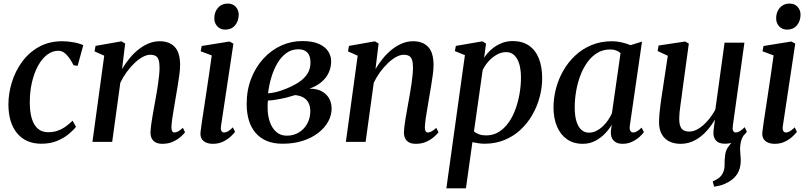

<svg xmlns="http://www.w3.org/2000/svg" viewBox="-20 -776 4420 1050"><path d="M206 10Q121.5 10 74 -46.8Q26.5 -103.5 26 -204Q26 -265 44.8 -326Q63.5 -387 100.8 -438Q138 -489 193.2 -519.8Q248.5 -550.5 320.5 -550.5Q348 -550.5 380.2 -545Q412.5 -539.5 435.5 -529L404.5 -416L382.5 -419Q370 -443.5 356.8 -461.5Q343.5 -479.5 329.2 -489Q315 -498.5 299.5 -498.5Q267.5 -498.5 239 -477.5Q210.5 -456.5 189 -418Q167.5 -379.5 155 -327Q142.5 -274.5 143 -211.5Q143.5 -159.5 155 -124.2Q166.5 -89 188.5 -71Q210.5 -53 243 -53Q272 -53 295.2 -61.2Q318.5 -69.5 338.8 -83.8Q359 -98 377 -116L395.5 -82.5Q381 -63.5 354.5 -41.8Q328 -20 291 -5Q254 10 206 10Z M647.5 -398.5Q666 -429.5 688.5 -457Q711 -484.5 737.5 -505.5Q764 -526.5 793.2 -538.5Q822.5 -550.5 853.5 -550.5Q905.5 -550.5 935.2 -519.8Q965 -489 965 -419Q965 -398.5 961 -368.2Q957 -338 951.5 -305Q946 -272 941 -243Q937 -216 931.5 -186Q926 -156 922.2 -128.8Q918.5 -101.5 917.5 -82Q917.5 -65.5 921.8 -58.5Q926 -51.5 933 -51.5Q942.5 -51.5 953.8 -57.2Q965 -63 980 -77L992 -52.5Q985.5 -43.5 968.8 -28.5Q952 -13.5 926.8 -1.5Q901.5 10.5 868.5 10.5Q846 10.5 831.2 2.8Q816.5 -5 809.5 -19.5Q802.5 -34 803 -54.5Q803.5 -67 805.8 -86.5Q808 -106 812 -129Q816 -152 820.2 -176Q824.5 -200 828.5 -222.5Q832.5 -245 836.8 -269.5Q841 -294 844.5 -318.2Q848 -342.5 850.2 -365Q852.5 -387.5 852.5 -406Q852.5 -432.5 847.5 -448Q842.5 -463.5 831.2 -470Q820 -476.5 801.5 -476.5Q782 -476.5 759.5 -464Q737 -451.5 714.8 -430.2Q692.5 -409 672.5 -381.5Q652.5 -354 638 -323.5L593.5 0H485.5L550 -471.5L497 -495L502.5 -525L644 -550L664.5 -538Z M1144 10.5Q1122.5 10.5 1106.2 3.2Q1090 -4 1082 -18.8Q1074 -33.5 1077 -56.5Q1078.5 -73 1083.5 -105.2Q1088.5 -137.5 1095 -180.8Q1101.5 -224 1109 -273.5Q1116.5 -323 1124 -374.2Q1131.5 -425.5 1138 -473L1077.5 -495.5L1083 -524.5L1235 -549L1256.5 -537.5L1188.5 -86Q1186 -67.5 1191.2 -59.5Q1196.5 -51.5 1205 -51.5Q1215.5 -51.5 1226.2 -57.5Q1237 -63.5 1253.5 -79.5L1265.5 -55Q1258 -45 1241.8 -29.5Q1225.5 -14 1200.8 -1.8Q1176 10.5 1144 10.5ZM1211.5 -614Q1185 -614 1168.2 -632.2Q1151.5 -650.5 1152 -677.5Q1152.5 -711.5 1172.8 -734Q1193 -756.5 1225 -756.5Q1253.5 -756.5 1269.5 -738.5Q1285.5 -720.5 1285.5 -695.5Q1285 -660 1265.2 -637Q1245.5 -614 1211.5 -614Z M1525.5 10Q1476 10 1439.2 -5.2Q1402.5 -20.5 1378 -49Q1353.5 -77.5 1341.2 -117.5Q1329 -157.5 1329 -207Q1329 -283.5 1353.8 -346.8Q1378.5 -410 1421 -456Q1463.5 -502 1518 -526.8Q1572.5 -551.5 1632.5 -551.5Q1689.5 -551.5 1724.2 -535.8Q1759 -520 1775 -495Q1791 -470 1791 -441Q1791 -408.5 1778 -379.5Q1765 -350.5 1738.5 -327.8Q1712 -305 1672 -291Q1712 -291.5 1739 -277Q1766 -262.5 1779.8 -237.8Q1793.5 -213 1793.5 -182.5Q1793.5 -145.5 1774.8 -111.2Q1756 -77 1720.8 -49.5Q1685.5 -22 1636 -6Q1586.5 10 1525.5 10ZM1548.5 -34Q1585 -34 1613.8 -51.2Q1642.5 -68.5 1659.5 -98.5Q1676.5 -128.5 1677 -166.5Q1677 -194.5 1667.2 -213.5Q1657.5 -232.5 1638.8 -243Q1620 -253.5 1593.5 -256Q1585.5 -254 1573.8 -250.2Q1562 -246.5 1547.8 -242.8Q1533.5 -239 1517.5 -236Q1501.5 -233 1483.5 -230Q1465.5 -227 1445 -226Q1444 -217 1443.8 -207.8Q1443.5 -198.5 1443.5 -188Q1443.5 -144.5 1455.5 -109.8Q1467.5 -75 1490.8 -54.5Q1514 -34 1548.5 -34ZM1446 -265.5Q1466 -267.5 1483.5 -271.2Q1501 -275 1517 -280.5Q1533 -286 1549 -292.5Q1586.5 -308 1615.8 -327.5Q1645 -347 1661.5 -373.2Q1678 -399.5 1678 -434Q1678 -470 1661.2 -488.2Q1644.5 -506.5 1611.5 -506.5Q1575 -506.5 1546.2 -485.8Q1517.5 -465 1497 -430.2Q1476.5 -395.5 1463.8 -352.5Q1451 -309.5 1446 -265.5Z M2033.5 -398.5Q2052 -429.5 2074.5 -457Q2097 -484.5 2123.5 -505.5Q2150 -526.5 2179.2 -538.5Q2208.5 -550.5 2239.5 -550.5Q2291.5 -550.5 2321.2 -519.8Q2351 -489 2351 -419Q2351 -398.5 2347 -368.2Q2343 -338 2337.5 -305Q2332 -272 2327 -243Q2323 -216 2317.5 -186Q2312 -156 2308.2 -128.8Q2304.5 -101.5 2303.5 -82Q2303.5 -65.5 2307.8 -58.5Q2312 -51.5 2319 -51.5Q2328.5 -51.5 2339.8 -57.2Q2351 -63 2366 -77L2378 -52.5Q2371.5 -43.5 2354.8 -28.5Q2338 -13.5 2312.8 -1.5Q2287.5 10.5 2254.5 10.5Q2232 10.5 2217.2 2.8Q2202.5 -5 2195.5 -19.5Q2188.5 -34 2189 -54.5Q2189.5 -67 2191.8 -86.5Q2194 -106 2198 -129Q2202 -152 2206.2 -176Q2210.5 -200 2214.5 -222.5Q2218.5 -245 2222.8 -269.5Q2227 -294 2230.5 -318.2Q2234 -342.5 2236.2 -365Q2238.5 -387.5 2238.5 -406Q2238.5 -432.5 2233.5 -448Q2228.5 -463.5 2217.2 -470Q2206 -476.5 2187.5 -476.5Q2168 -476.5 2145.5 -464Q2123 -451.5 2100.8 -430.2Q2078.5 -409 2058.5 -381.5Q2038.5 -354 2024 -323.5L1979.5 0H1871.5L1936 -471.5L1883 -495L1888.5 -525L2030 -550L2050.5 -538Z M2421 254 2522.5 -474.5 2467.5 -496.5 2473 -525 2618 -550 2638 -538 2627.5 -460Q2643.5 -485 2667.2 -505.8Q2691 -526.5 2720.5 -539Q2750 -551.5 2783.5 -551.5Q2837 -551.5 2873 -526.5Q2909 -501.5 2927 -456Q2945 -410.5 2945 -348Q2945 -296.5 2931.2 -245Q2917.5 -193.5 2891 -147.5Q2864.5 -101.5 2826.2 -66Q2788 -30.5 2738.5 -10.2Q2689 10 2629.5 10Q2613.5 10 2596.5 7.5Q2579.5 5 2563.5 1.5L2528 254ZM2572 -57.5Q2584 -47 2600.8 -41.2Q2617.5 -35.5 2639 -35.5Q2677.5 -35.5 2708 -54.5Q2738.5 -73.5 2761.5 -106Q2784.5 -138.5 2799.2 -179.5Q2814 -220.5 2821.5 -264.8Q2829 -309 2829 -351Q2829 -394.5 2819.8 -425.8Q2810.5 -457 2792.5 -474Q2774.5 -491 2748 -491Q2721 -491 2695.8 -476.5Q2670.5 -462 2650.5 -439.2Q2630.5 -416.5 2619.5 -392Z M3424.5 -90Q3421.5 -68 3427.5 -59.8Q3433.5 -51.5 3443.5 -51.5Q3452.5 -51.5 3463.5 -57.8Q3474.5 -64 3488.5 -78L3501.5 -53.5Q3495.5 -44.5 3479.2 -29.2Q3463 -14 3438.8 -1.8Q3414.5 10.5 3384 10.5Q3353 10.5 3336 -7Q3319 -24.5 3320.5 -57.5L3325.5 -94Q3310.5 -68 3287.2 -44.2Q3264 -20.5 3234 -5Q3204 10.5 3167 10.5Q3116 10.5 3080.2 -14.8Q3044.5 -40 3025.8 -84.8Q3007 -129.5 3007 -188.5Q3007 -240 3020.5 -291.5Q3034 -343 3060.5 -389.5Q3087 -436 3125.8 -472.2Q3164.5 -508.5 3215 -529.5Q3265.5 -550.5 3327 -550.5Q3353 -550.5 3380 -544.2Q3407 -538 3428 -529L3491 -548.5ZM3373.5 -485.5Q3363.5 -495 3349.2 -500.2Q3335 -505.5 3317 -505.5Q3277.5 -505.5 3246.2 -486.5Q3215 -467.5 3191.8 -435Q3168.5 -402.5 3153.2 -361.5Q3138 -320.5 3130.5 -276Q3123 -231.5 3123 -189Q3123 -142 3132.8 -111.2Q3142.5 -80.5 3160 -65.5Q3177.5 -50.5 3200.5 -50.5Q3221 -50.5 3239.8 -59.5Q3258.5 -68.5 3274.8 -83.5Q3291 -98.5 3304.2 -117.5Q3317.5 -136.5 3326.5 -156.5Z M3885.5 245 3877.5 216Q3899.5 206.5 3913 195.8Q3926.5 185 3934 168Q3943 150 3942.5 124.5Q3942 99 3945.5 73.5Q3948.5 44.5 3964.5 24.5Q3980.5 4.5 3991.5 -10.5L4056 -47.5Q4039 -27.5 4033 -5Q4027 17.5 4027.5 42Q4027.5 55 4029.2 71Q4031 87 4031 102Q4031 134 4019.5 160.8Q4008 187.5 3981 208Q3962.5 222 3939.8 231.2Q3917 240.5 3885.5 245ZM3701 10.5Q3668 10.5 3641.8 -1.8Q3615.5 -14 3599.8 -40.5Q3584 -67 3584 -109.5Q3584 -125.5 3585.8 -147.5Q3587.5 -169.5 3590.8 -194.5Q3594 -219.5 3597.5 -243.5Q3601 -267.5 3604 -286L3632 -471L3576.5 -497L3581.5 -527L3727 -549L3747 -537.5L3712.5 -285.5Q3710.5 -265.5 3707.2 -243.5Q3704 -221.5 3701 -200Q3698 -178.5 3696.2 -159.8Q3694.5 -141 3694.5 -127.5Q3694.5 -100.5 3700.8 -85Q3707 -69.5 3719.2 -63Q3731.5 -56.5 3749.5 -56.5Q3775 -56.5 3801.5 -73.2Q3828 -90 3851.5 -117.5Q3875 -145 3892 -176.5L3942.5 -542.5H4051L3987.5 -87.5Q3985 -69.5 3989.5 -60.5Q3994 -51.5 4003.5 -51.5Q4013 -51.5 4024.8 -58Q4036.5 -64.5 4052.5 -80.5L4064.5 -55.5Q4058 -45.5 4041 -29.8Q4024 -14 3999.2 -2Q3974.5 10 3945 10Q3911 10 3896 -7Q3881 -24 3881.5 -50Q3881.5 -53 3882.2 -60.8Q3883 -68.5 3884.2 -79Q3885.5 -89.5 3887 -100.2Q3888.5 -111 3889.5 -119L3888.5 -120Q3873.5 -94.5 3854.5 -71.2Q3835.5 -48 3812 -29.5Q3788.5 -11 3761 -0.2Q3733.5 10.5 3701 10.5Z M4216.5 10.5Q4195 10.5 4178.8 3.2Q4162.5 -4 4154.5 -18.8Q4146.5 -33.5 4149.5 -56.5Q4151 -73 4156 -105.2Q4161 -137.5 4167.5 -180.8Q4174 -224 4181.5 -273.5Q4189 -323 4196.5 -374.2Q4204 -425.5 4210.5 -473L4150 -495.5L4155.5 -524.5L4307.5 -549L4329 -537.5L4261 -86Q4258.5 -67.5 4263.8 -59.5Q4269 -51.5 4277.5 -51.5Q4288 -51.5 4298.8 -57.5Q4309.5 -63.5 4326 -79.5L4338 -55Q4330.5 -45 4314.2 -29.5Q4298 -14 4273.2 -1.8Q4248.5 10.5 4216.5 10.5ZM4284 -614Q4257.5 -614 4240.8 -632.2Q4224 -650.5 4224.5 -677.5Q4225 -711.5 4245.2 -734Q4265.5 -756.5 4297.5 -756.5Q4326 -756.5 4342 -738.5Q4358 -720.5 4358 -695.5Q4357.5 -660 4337.8 -637Q4318 -614 4284 -614Z"/></svg>

Font: Merriweather 60pt Medium
Style: Italic
Weight: 500
Italic angle: -7.8°
Version: Version 2.101